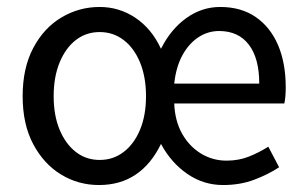

<svg xmlns="http://www.w3.org/2000/svg" viewBox="-20 -519 878 551"><path d="M264 12Q205 12 155.5 -18Q106 -48 75.5 -105Q45 -162 45 -243Q45 -324 75.5 -381.5Q106 -439 156.5 -469Q207 -499 266 -499Q322 -499 368.5 -468Q415 -437 442 -379Q470 -435 514.5 -467Q559 -499 612 -499Q672 -499 714 -470Q756 -441 778 -389.5Q800 -338 800 -268Q800 -255 799 -243Q798 -231 796 -222H480Q482 -172 502.5 -135.5Q523 -99 556.5 -78.5Q590 -58 630 -58Q665 -58 694 -69.5Q723 -81 750 -98L781 -39Q749 -18 709 -3Q669 12 620 12Q564 12 517.5 -20Q471 -52 442 -106Q414 -48 369.5 -18Q325 12 264 12ZM266 -60Q305 -60 335 -83Q365 -106 382 -147Q399 -188 399 -243Q399 -298 382 -339.5Q365 -381 335 -404Q305 -427 266 -427Q227 -427 197.5 -404Q168 -381 151 -339.5Q134 -298 134 -243Q134 -188 151 -147Q168 -106 197.5 -83Q227 -60 266 -60ZM480 -279H724Q724 -352 694 -391Q664 -430 609 -430Q576 -430 548.5 -411.5Q521 -393 503 -359.5Q485 -326 480 -279Z"/></svg>

Font: Assistant Medium
Style: Regular
Weight: 500
Designer: Hebrew By Ben Nathan, Latin by Paul Hunt
Version: Version 3.000